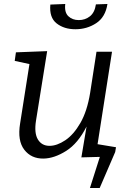

<svg xmlns="http://www.w3.org/2000/svg" viewBox="-20 -788 650 965"><path d="M199 9Q137 10 102 -35.5Q67 -81 81 -167L128 -466L54 -482L60 -525L217 -531L161 -182Q151 -119 170.5 -87Q190 -55 229 -55Q266 -55 308 -83Q350 -111 384 -170Q418 -229 433 -321L465 -528H543L470 -61L546 -44L540 -1L389 3L415 -152Q372 -67 312.5 -29.5Q253 8 199 9ZM359 -641Q302 -641 264.5 -670.5Q227 -700 233 -765L308 -768Q303 -726 323.5 -706.5Q344 -687 376 -687Q408 -687 432 -706Q456 -725 462 -766L520 -768Q510 -702 463.5 -671.5Q417 -641 359 -641ZM430 -70 563 -48 559 -24 481 157H432L482 0H408Z"/></svg>

Font: Bitter
Style: Italic
Weight: 400
Italic angle: -9°
Designer: Sol Matas, and Bitter project Authors
Foundry: Sol Matas
Version: Version 2.001